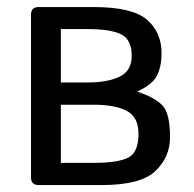

<svg xmlns="http://www.w3.org/2000/svg" viewBox="-20 -533 559 553"><path d="M91.3 0Q69.3 0 69.3 -22V-490.7Q69.3 -512.7 91.3 -512.7H249Q361.3 -512.7 403.3 -476.3Q445.3 -439.9 445.3 -379.9Q445.3 -342.3 432.6 -316.2Q419.9 -290 375.5 -269.5V-269Q426.8 -252 448.2 -229Q469.7 -206.1 469.7 -137.7Q469.7 -80.1 427.2 -40Q384.8 0 273.4 0ZM155.3 -64H251Q319.3 -64 349.1 -78.9Q378.9 -93.8 378.9 -147.5Q378.9 -196.3 344.7 -213.9Q310.5 -231.4 251 -231.4H155.3ZM155.3 -295.4H231.4Q290 -295.4 324.7 -312.3Q359.4 -329.1 359.4 -372.1Q359.4 -418.5 329.6 -433.8Q299.8 -449.2 231.4 -449.2H155.3Z"/></svg>

Font: Istok
Style: Regular
Weight: 500
Designer: Andrey V. Panov
Foundry: Andrey V. Panov
Version: Version 1.0.3